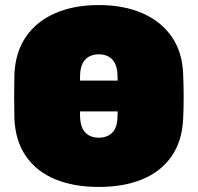

<svg xmlns="http://www.w3.org/2000/svg" viewBox="-20 -730 782 760"><path d="M280 -289V-411H462V-289ZM371 10Q273 10 199.5 -20Q126 -50 83.5 -110.5Q41 -171 37 -260Q36 -301 36 -347Q36 -393 37 -436Q41 -524 83 -585Q125 -646 199 -678Q273 -710 371 -710Q469 -710 543 -678Q617 -646 659.5 -585Q702 -524 705 -436Q707 -393 707 -347Q707 -301 705 -260Q701 -171 658.5 -110.5Q616 -50 542.5 -20Q469 10 371 10ZM371 -185Q404 -185 424 -204.5Q444 -224 445 -266Q447 -309 447 -351Q447 -393 445 -434Q444 -462 434.5 -480Q425 -498 409 -506.5Q393 -515 371 -515Q350 -515 333.5 -506.5Q317 -498 307.5 -480Q298 -462 297 -434Q296 -393 296 -351Q296 -309 297 -266Q299 -224 318.5 -204.5Q338 -185 371 -185Z"/></svg>

Font: Rubik Black
Style: Regular
Weight: 900
Designer: Hubert and Fischer
Foundry: Hubert and Fischer
Version: Version 2.300;gftools[0.9.30]